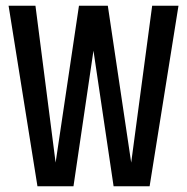

<svg xmlns="http://www.w3.org/2000/svg" viewBox="-20 -646 649 666"><path d="M507.8 -626H599.1L499 0H374L304.2 -470.2L234.9 0H109.9L9.8 -626H103L172.9 -82L253.9 -626H354L435.1 -82Z"/></svg>

Font: Teko
Style: Regular
Weight: 400
Designer: Manushi Parikh, Jonny Pinhorn
Foundry: Indian Type Foundry
Version: Version 2.000;PS 1.0;hotconv 1.0.79;makeotf.lib2.5.61930